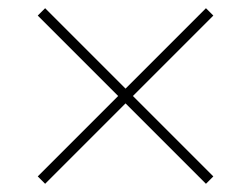

<svg xmlns="http://www.w3.org/2000/svg" viewBox="-20 -653 612 468"><path d="M482 -633 286 -437 90 -633 72 -615 268 -419 72 -223 90 -205 286 -401 482 -205 500 -223 304 -419 500 -615Z"/></svg>

Font: Noto Sans Malayalam UI Thin
Style: Regular
Weight: 100
Designer: Jelle Bosma - Monotype Design Team
Foundry: Monotype Imaging Inc.
Version: Version 2.104